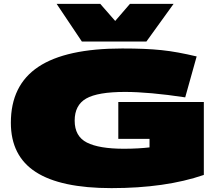

<svg xmlns="http://www.w3.org/2000/svg" viewBox="-20 -960 1126 990"><path d="M36 -327Q36 -521 178 -615.5Q320 -710 610 -710Q672 -710 721 -708Q770 -706 813 -701.5Q856 -697 899.5 -689Q943 -681 994 -669L935 -458Q842 -472 764 -479Q686 -486 625 -486Q484 -486 424.5 -452Q365 -418 365 -338Q365 -257 428 -225Q491 -193 619 -193Q657 -193 691.5 -195Q726 -197 751 -200V-244H590V-434H1031V-58Q833 10 555 10Q293 10 164.5 -73Q36 -156 36 -327ZM875 -940 735 -746H402L272 -940H497L574 -852L650 -940Z"/></svg>

Font: Georama ExtraExtended Black
Style: Regular
Weight: 900
Width: 8
Designer: Jean-Baptiste Levee
Foundry: Production Type
Version: Version 1.000